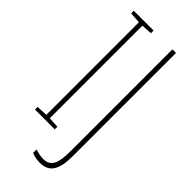

<svg xmlns="http://www.w3.org/2000/svg" viewBox="-281 -760 981 981"><g transform="rotate(45 209.5 -269.5)"><path d="M181 0V-19L123 -22V-691L181 -695V-714H38V-695L98 -691V-22L38 -19V0ZM246 175C317 175 343 129 343 30V-714H317V23C317 102 304 149 246 149C226 149 207 144 188 138V163C205 171 225 175 246 175Z"/></g></svg>

Font: Noto Sans Gurmukhi UI ExtraCondensed Thin
Style: Regular
Weight: 100
Width: 2
Designer: Jelle Bosma - Monotype Design Team
Foundry: Monotype Imaging Inc.
Version: Version 2.004